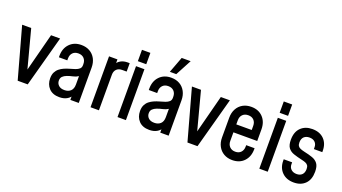

<svg xmlns="http://www.w3.org/2000/svg" viewBox="-61 -1350 3446 1932"><g transform="rotate(20 1662.0 -384.0)"><path d="M157.5 0 7 -545H104L221.5 -100H201L316.5 -545H413.5L265 0Z M606.5 12.5Q534.5 12.5 495.2 -29.2Q456 -71 456 -135.5Q456 -174 469.2 -200.2Q482.5 -226.5 503.8 -243.2Q525 -260 549.5 -271Q578.5 -284 608.8 -292.2Q639 -300.5 664.5 -309.2Q690 -318 705.8 -332.2Q721.5 -346.5 721.5 -371.5V-383.5Q721.5 -421.5 699.2 -444.5Q677 -467.5 638.5 -467.5Q600.5 -467.5 578.5 -444.5Q556.5 -421.5 556.5 -383.5V-363.5H466.5V-378.5Q466.5 -459 513.8 -508.2Q561 -557.5 638.5 -557.5Q690.5 -557.5 729.2 -535.2Q768 -513 789.8 -472.5Q811.5 -432 811.5 -378.5V0H721.5V-78.5L737 -58.5Q719.5 -24.5 686.2 -6Q653 12.5 606.5 12.5ZM630.5 -72Q671.5 -72 696.5 -95.2Q721.5 -118.5 721.5 -165V-254.5Q697 -238 665.8 -231.5Q634.5 -225 605 -214Q578.5 -204 562.2 -188Q546 -172 546 -144Q546 -113.5 567.8 -92.8Q589.5 -72 630.5 -72Z M937.5 0V-545H1027.5V-463L1011.5 -482Q1029.5 -516.5 1060.8 -534Q1092 -551.5 1132.5 -551.5H1156.5V-461.5H1108Q1071 -461.5 1049.2 -440Q1027.5 -418.5 1027.5 -380.5V0Z M1226.5 0V-545H1316.5V0ZM1226.5 -598.5V-720H1316.5V-598.5Z M1569 12.5Q1497 12.5 1457.8 -29.2Q1418.5 -71 1418.5 -135.5Q1418.5 -174 1431.8 -200.2Q1445 -226.5 1466.2 -243.2Q1487.5 -260 1512 -271Q1541 -284 1571.2 -292.2Q1601.5 -300.5 1627 -309.2Q1652.5 -318 1668.2 -332.2Q1684 -346.5 1684 -371.5V-383.5Q1684 -421.5 1661.8 -444.5Q1639.5 -467.5 1601 -467.5Q1563 -467.5 1541 -444.5Q1519 -421.5 1519 -383.5V-363.5H1429V-378.5Q1429 -459 1476.2 -508.2Q1523.5 -557.5 1601 -557.5Q1653 -557.5 1691.8 -535.2Q1730.5 -513 1752.2 -472.5Q1774 -432 1774 -378.5V0H1684V-78.5L1699.5 -58.5Q1682 -24.5 1648.8 -6Q1615.5 12.5 1569 12.5ZM1593 -72Q1634 -72 1659 -95.2Q1684 -118.5 1684 -165V-254.5Q1659.5 -238 1628.2 -231.5Q1597 -225 1567.5 -214Q1541 -204 1524.8 -188Q1508.5 -172 1508.5 -144Q1508.5 -113.5 1530.2 -92.8Q1552 -72 1593 -72ZM1565.5 -608 1630 -780H1726L1634.5 -608Z M1975.5 0 1825 -545H1922L2039.5 -100H2019L2134.5 -545H2231.5L2083 0Z M2458 12.5Q2406.5 12.5 2367.5 -10Q2328.5 -32.5 2306.8 -73Q2285 -113.5 2285 -167V-378.5Q2285 -432 2306.8 -472.5Q2328.5 -513 2367.5 -535.2Q2406.5 -557.5 2458 -557.5Q2536 -557.5 2583 -508.2Q2630 -459 2630 -378.5V-254.5H2360V-339.5H2540V-383.5Q2540 -421.5 2518.2 -444.5Q2496.5 -467.5 2458 -467.5Q2420 -467.5 2397.5 -444.5Q2375 -421.5 2375 -383.5V-162Q2375 -124.5 2397.5 -101Q2420 -77.5 2458 -77.5Q2496.5 -77.5 2518.2 -101Q2540 -124.5 2540 -162V-177H2630V-167Q2630 -86.5 2583 -37Q2536 12.5 2458 12.5Z M2745 0V-545H2835V0ZM2745 -598.5V-720H2835V-598.5Z M3116.5 12.5Q3037.5 12.5 2990.5 -34.5Q2943.5 -81.5 2943.5 -158V-173H3033.5V-152.5Q3033.5 -119 3055.8 -98.2Q3078 -77.5 3115.5 -77.5Q3151.5 -77.5 3172.5 -98.5Q3193.5 -119.5 3193.5 -158.5Q3193.5 -183 3184.8 -196.5Q3176 -210 3158.2 -217.5Q3140.5 -225 3114 -230.5Q3063 -242 3024.8 -255Q2986.5 -268 2965 -296.8Q2943.5 -325.5 2943.5 -382.5Q2943.5 -467 2989.8 -512.2Q3036 -557.5 3112 -557.5Q3191.5 -557.5 3237.5 -511Q3283.5 -464.5 3283.5 -387.5V-373H3193.5V-392.5Q3193.5 -427 3172 -447.2Q3150.5 -467.5 3113.5 -467.5Q3077 -467.5 3055.2 -446.8Q3033.5 -426 3033.5 -386.5Q3033.5 -362.5 3042.5 -349Q3051.5 -335.5 3069.5 -328.2Q3087.5 -321 3114 -315Q3164 -304.5 3202 -291.2Q3240 -278 3261.8 -249.2Q3283.5 -220.5 3283.5 -162.5Q3283.5 -78.5 3238 -33Q3192.5 12.5 3116.5 12.5Z"/></g></svg>

Font: Mohave Medium
Style: Regular
Weight: 500
Designer: Gumpita Rahayu
Foundry: Tokotype
Version: Version 2.003